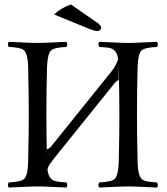

<svg xmlns="http://www.w3.org/2000/svg" viewBox="-20 -838 750 863"><path d="M298.8 -817.9 419.9 -733.9Q434.6 -722.2 435.1 -712.9Q432.1 -700.7 419.9 -698.2Q403.8 -698.7 377 -710L223.1 -772.9Q254.4 -802.7 298.8 -817.9ZM598.6 -108.9Q600.1 -44.4 620.6 -30.3Q636.2 -20 685.5 -18.1Q693.8 -6.3 685.5 4.9Q663.1 4.4 627.4 2.4Q584 0 556.6 0Q528.3 0 483.9 2.4Q447.8 4.4 426.3 4.9Q418 -6.8 426.3 -18.1Q482.9 -20.5 496.6 -34.7Q511.7 -52.2 513.7 -108.9Q516.6 -234.4 516.6 -320.8Q516.6 -412.1 513.7 -536.1Q513.7 -542 513.2 -549.8V-478Q503.4 -474.1 495.6 -464.8L222.2 -125Q201.2 -98.1 197.8 -89.4Q195.3 -83 193.4 -77.1Q198.2 -34.7 223.6 -25.4Q239.3 -20 278.3 -18.1Q286.6 -6.3 278.3 4.9Q255.9 4.4 220.7 2.4Q177.7 0 149.4 0Q121.1 0 76.7 2.4Q40.5 4.4 19.5 4.9Q11.2 -6.8 19.5 -18.1Q76.2 -20.5 89.8 -34.7Q105 -52.2 106.4 -108.9Q109.4 -234.4 109.4 -320.8Q109.4 -412.1 106.4 -536.1Q105 -600.6 84.5 -614.7Q68.8 -625 19.5 -627Q11.2 -638.7 19.5 -649.9Q42 -649.4 77.6 -647.5Q121.1 -645 148.4 -645Q176.8 -645 221.2 -647.5Q257.3 -649.4 278.3 -649.9Q286.6 -638.2 278.3 -627Q222.2 -624.5 208.5 -610.4Q193.4 -592.8 191.4 -536.1Q188.5 -434.6 188.5 -319.8Q188.5 -231.4 190.9 -129.9V-167Q198.7 -168.5 208.5 -178.2L483.4 -520Q501 -542.5 511.2 -571.8Q505.9 -611.3 479.5 -620.6Q463.9 -625.5 426.3 -627Q418 -638.7 426.3 -649.9Q448.7 -649.4 484.4 -647.5Q527.8 -645 555.7 -645Q584 -645 628.4 -647.5Q664.6 -649.4 685.5 -649.9Q693.8 -638.2 685.5 -627Q629.4 -624.5 615.2 -610.4Q600.1 -592.8 598.6 -536.1Q595.7 -434.6 595.7 -319.8Q595.7 -231.4 598.6 -108.9Z"/></svg>

Font: Linux Libertine Display O
Style: Regular
Weight: 400
Designer: Philipp H. Poll
Foundry: Philipp H. Poll
Version: Version 5.0.9